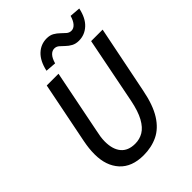

<svg xmlns="http://www.w3.org/2000/svg" viewBox="-243 -959 1086 1086"><g transform="rotate(-45 300.0 -416.0)"><path d="M254 12Q160 12 110.5 -42.5Q61 -97 61 -188Q61 -213 63.5 -235.5Q66 -258 71 -284L145 -655H239L164 -279Q159 -257 156 -237Q153 -217 153 -198Q153 -136 181.5 -102Q210 -68 266 -68Q302 -68 331.5 -85.5Q361 -103 384 -144.5Q407 -186 421 -256L500 -655H592L510 -248Q491 -151 455 -94Q419 -37 368 -12.5Q317 12 254 12ZM453 -705Q428 -705 409.5 -715Q391 -725 377.5 -738.5Q364 -752 351.5 -762.5Q339 -773 323 -773Q305 -773 290.5 -757.5Q276 -742 267 -710L203 -715Q217 -779 251.5 -811.5Q286 -844 333 -844Q359 -844 377 -833.5Q395 -823 408.5 -809.5Q422 -796 434.5 -785.5Q447 -775 463 -775Q481 -775 495.5 -791Q510 -807 519 -838L583 -833Q570 -770 535 -737.5Q500 -705 453 -705Z"/></g></svg>

Font: Source Code Pro ExtraLight Medium
Style: Italic
Weight: 500
Italic angle: -11°
Monospace: yes
Version: Version 1.016;hotconv 1.0.116;makeotfexe 2.5.65601